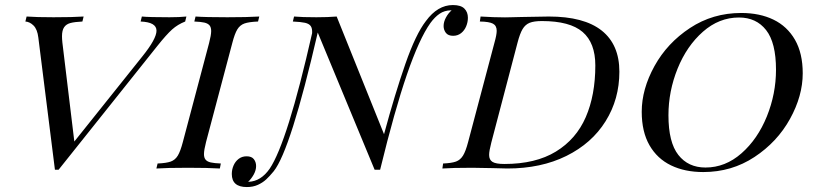

<svg xmlns="http://www.w3.org/2000/svg" viewBox="-20 -674 3273 768"><path d="M725.6 -607.9 720.7 -587.9Q690.9 -576.2 668.5 -556.2Q646 -536.1 609.4 -490.2L214.4 4.9H199.7L133.3 -523.9Q129.4 -556.6 114.3 -571.8Q99.1 -586.9 81.5 -587.9L86.4 -607.9Q125.5 -605 194.3 -605Q271.5 -605 314.5 -607.9L309.6 -587.9Q278.8 -586.4 262 -582Q245.1 -577.6 236.6 -565.2Q228 -552.7 228 -528.8Q228 -518.1 229.5 -503.9L277.3 -107.9L549.3 -448.2Q606 -518.6 606 -551.3Q606 -585.4 542.5 -587.9L547.4 -607.9Q576.2 -605 657.7 -605Q698.2 -605 725.6 -607.9Z M795.9 -57.6Q795.9 -43 802.5 -35.2Q809.1 -27.3 823.2 -24.2Q837.4 -21 863.3 -20L859.4 0Q812.5 -2.9 732.4 -2.9Q648.4 -2.9 605.5 0L610.4 -20Q645.5 -21.5 663.1 -27.8Q680.7 -34.2 691.2 -51.5Q701.7 -68.8 711.4 -106L816.4 -502Q824.7 -533.7 824.7 -549.8Q824.7 -564.9 817.9 -572.8Q811 -580.6 797.1 -583.7Q783.2 -586.9 757.3 -587.9L762.2 -607.9Q802.2 -605 889.2 -605Q969.7 -605 1017.1 -607.9L1012.2 -587.9Q975.6 -586.4 957.8 -580.1Q939.9 -573.7 929.4 -556.6Q918.9 -539.6 909.2 -502L804.2 -106Q795.9 -73.7 795.9 -57.6Z M1851.6 -603Q1851.6 -585.4 1844.7 -568.8Q1837.9 -552.2 1824.5 -541.5Q1811 -530.8 1792.5 -530.8Q1772.5 -530.8 1763.4 -542.7Q1754.4 -554.7 1754.4 -569.8Q1754.4 -586.4 1763.7 -603.8Q1772.9 -621.1 1786.6 -632.8H1783.7Q1757.8 -632.3 1738.5 -619.1Q1719.2 -606 1701.7 -582Q1657.2 -519.5 1607.9 -376.5Q1558.6 -233.4 1500.5 4.9H1478.5L1251 -543.9Q1142.6 -73.7 1074.7 11.2Q1058.6 30.8 1044.7 43.7Q1030.8 56.6 1011.5 65.4Q992.2 74.2 967.3 74.2Q907.2 74.2 907.2 22Q907.2 4.4 914.1 -11.7Q920.9 -27.8 934.3 -38.3Q947.8 -48.8 966.3 -48.8Q986.8 -48.8 995.6 -37.1Q1004.4 -25.4 1004.4 -9.8Q1004.4 6.3 995.4 23.2Q986.3 40 972.7 53.2H974.6Q1023.4 51.3 1058.6 1Q1129.4 -104 1228.5 -541.5Q1229.5 -560.5 1222.9 -569.8Q1216.3 -579.1 1200.2 -582.8Q1184.1 -586.4 1151.4 -587.9L1156.2 -607.9Q1187.5 -605 1245.6 -605Q1292 -605 1326.7 -607.9L1516.1 -137.2Q1560.1 -299.8 1601.6 -418.7Q1643.1 -537.6 1683.6 -589.8Q1730.5 -653.8 1791.5 -653.8Q1823.7 -653.8 1837.6 -639.6Q1851.6 -625.5 1851.6 -603Z M2009.3 0Q1986.3 0 1951.2 -1.5Q1867.7 -2.9 1869.1 -2.9Q1788.6 -2.9 1749.5 0L1752.4 -20Q1786.6 -21.5 1804 -27.8Q1821.3 -34.2 1832 -51.5Q1842.8 -68.8 1852.5 -106L1957.5 -502Q1966.8 -534.7 1966.8 -550.8Q1966.8 -571.3 1951.9 -579.3Q1937 -587.4 1899.4 -587.9L1902.3 -607.9Q1956.1 -604.5 2000 -604.5L2024.4 -605L2065.4 -606Q2143.6 -607.9 2175.3 -607.9Q2315.9 -607.9 2386.7 -551.8Q2457.5 -495.6 2457.5 -387.2Q2457.5 -277.3 2402.3 -189Q2347.2 -100.6 2245.6 -50.3Q2144 0 2009.3 0ZM2361.3 -412.1Q2361.3 -502.4 2310.5 -546.1Q2259.8 -589.8 2147.5 -589.8Q2116.2 -589.8 2098.6 -582.8Q2081.1 -575.7 2070.3 -557.6Q2059.6 -539.6 2050.3 -503.9L1945.3 -104Q1936.5 -70.3 1936.5 -54.2Q1936.5 -34.7 1950 -26.4Q1963.4 -18.1 1997.6 -18.1Q2122.1 -18.1 2203.4 -67.6Q2284.7 -117.2 2323 -205.3Q2361.3 -293.5 2361.3 -412.1Z M2546.9 -227.1Q2546.9 -317.4 2597.9 -409.7Q2648.9 -502 2740 -562Q2831.1 -622.1 2944.8 -622.1Q3018.6 -622.1 3073.7 -595.5Q3128.9 -568.8 3159.9 -514.9Q3190.9 -460.9 3190.9 -380.9Q3190.9 -290.5 3139.9 -198.2Q3088.9 -106 2997.8 -45.9Q2906.7 14.2 2793 14.2Q2719.2 14.2 2664.1 -12.5Q2608.9 -39.1 2577.9 -93Q2546.9 -147 2546.9 -227.1ZM2653.8 -212.9Q2653.8 -104.5 2693.4 -54.2Q2732.9 -3.9 2801.8 -3.9Q2881.3 -3.9 2946 -60.8Q3010.7 -117.7 3047.4 -208.3Q3084 -298.8 3084 -395Q3084 -503.4 3044.4 -553.7Q3004.9 -604 2936 -604Q2856.4 -604 2791.7 -547.1Q2727.1 -490.2 2690.4 -399.7Q2653.8 -309.1 2653.8 -212.9Z"/></svg>

Font: TypoPRO Playfair Display SC
Style: Italic
Weight: 400
Italic angle: -14°
Designer: Claus Eggers Sørensen
Foundry: Claus Eggers Sørensen
Version: Version 1.004;PS 001.004;hotconv 1.0.70;makeotf.lib2.5.58329